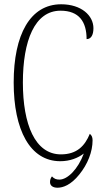

<svg xmlns="http://www.w3.org/2000/svg" viewBox="-20 -744 482 898"><path d="M249 134C274 134 311 122 351 72C390 24 413 -34 413 -88C413 -103 408 -112 400 -118C377 -62 340 -22 265 -22C144 -22 87 -162 87 -358C87 -553 142 -694 263 -694C350 -694 385 -642 385 -561C405 -561 417 -579 417 -612C417 -671 361 -724 266 -724C121 -724 44 -582 44 -358C44 -137 120 10 262 10C307 10 345 -5 372 -26C345 47 296 96 258 96C243 96 233 92 223 81C216 90 214 98 214 108C214 124 227 134 249 134Z"/></svg>

Font: Noto Serif Georgian ExtraCondensed ExtraLight
Style: Regular
Weight: 200
Width: 2
Designer: Monotype Design Team, Akaki Razmadze
Foundry: Google LLC
Version: Version 2.003